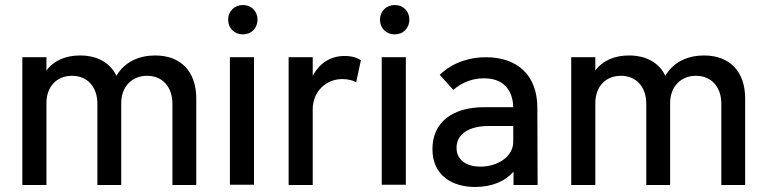

<svg xmlns="http://www.w3.org/2000/svg" viewBox="-20 -737 3054 765"><path d="M598 -516C536 -516 477 -492 444 -435C419 -487 368 -516 299 -516C245 -516 196 -498 165 -456V-509H69V0H165V-326C165 -392 206 -435 267 -435C328 -435 368 -391 368 -324V0H463V-326C463 -392 506 -435 566 -435C627 -435 667 -391 667 -324V0H762V-344C762 -453 700 -516 598 -516Z M948 -600C981 -600 1006 -624 1006 -659C1006 -692 982 -717 948 -717C914 -717 889 -692 889 -659C889 -624 914 -600 948 -600ZM896 -1H992V-509H896Z M1353 -514C1294 -514 1252 -483 1226 -435V-509H1130V0H1226V-302C1226 -371 1278 -422 1344 -422C1367 -422 1389 -416 1399 -409L1418 -497C1404 -506 1385 -514 1353 -514Z M1553 -600C1586 -600 1611 -624 1611 -659C1611 -692 1587 -717 1553 -717C1519 -717 1494 -692 1494 -659C1494 -624 1519 -600 1553 -600ZM1501 -1H1597V-509H1501Z M2122 0 2121 -307C2121 -441 2038 -509 1916 -509C1857 -509 1788 -492 1732 -439L1786 -379C1824 -411 1865 -425 1909 -425C2006 -425 2024 -353 2025 -310H1910C1778 -310 1703 -246 1703 -143C1703 -36 1784 8 1873 8C1939 8 1992 -14 2026 -53V0ZM2025 -172C2025 -113 1963 -73 1894 -73C1842 -73 1799 -97 1799 -148C1799 -204 1850 -235 1928 -235H2025Z M2785 -516C2723 -516 2664 -492 2631 -435C2606 -487 2555 -516 2486 -516C2432 -516 2383 -498 2352 -456V-509H2256V0H2352V-326C2352 -392 2393 -435 2454 -435C2515 -435 2555 -391 2555 -324V0H2650V-326C2650 -392 2693 -435 2753 -435C2814 -435 2854 -391 2854 -324V0H2949V-344C2949 -453 2887 -516 2785 -516Z"/></svg>

Font: Arthouse Owned Medium
Style: Regular
Weight: 500
Designer: Jeremy Tribby
Foundry: Tribby Type
Version: Version 1.000;PS 001.000;hotconv 1.0.88;makeotf.lib2.5.64775